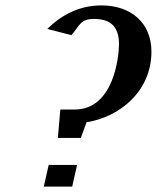

<svg xmlns="http://www.w3.org/2000/svg" viewBox="-20 -690 580 710"><path d="M160 -80 142 0H247L265 -80ZM540 -499C540 -605 465 -670 355 -670C273 -670 206 -634 155 -583L244 -560C276 -597 277 -620 328 -620C395 -620 420 -585 420 -527C420 -484 402 -285 256 -285H203L194 -180H279L300 -238C423 -257 540 -353 540 -499Z"/></svg>

Font: Pfennig
Style: BoldItalic
Weight: 700
Italic angle: -13°
Version: Version 20100423